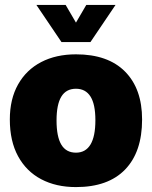

<svg xmlns="http://www.w3.org/2000/svg" viewBox="-20 -741 618 781"><path d="M289 20Q208 20 147.5 -12Q87 -44 53.5 -105.5Q20 -167 20 -255Q20 -338 53.5 -397.5Q87 -457 147.5 -488.5Q208 -520 289 -520Q419 -520 488.5 -450Q558 -380 558 -255Q558 -123 489 -51.5Q420 20 289 20ZM289 -120Q328 -120 348 -153Q368 -186 368 -252Q368 -317 348 -348.5Q328 -380 289 -380Q249 -380 229.5 -348Q210 -316 210 -251Q210 -185 229.5 -152.5Q249 -120 289 -120ZM128 -721H247L289 -649L331 -721H450L348 -570H230Z"/></svg>

Font: Moderustic ExtraBold
Style: Regular
Weight: 800
Designer: Tural Alisoy
Foundry: TAFT Foundry
Version: Version 2.120